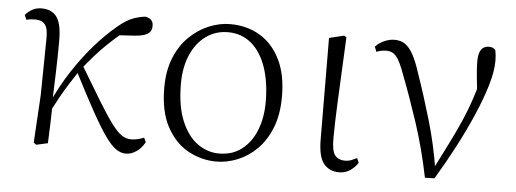

<svg xmlns="http://www.w3.org/2000/svg" viewBox="-41 -626 2003 745"><g transform="rotate(5 960.0 -254.0)"><path d="M119 10 109 2 120 -183 123 -402Q124 -442 112 -458Q100 -474 72 -474Q63 -474 55 -473Q47 -472 39 -470L31 -488Q41 -500 57 -509.5Q73 -519 94 -519Q135 -519 154.5 -491Q174 -463 173 -393Q173 -339 171 -279.5Q169 -220 167 -161L169 -158Q168 -118 167 -78.5Q166 -39 164 0ZM158 -116 144 -145H152L158 -158Q187 -222 224.5 -280Q262 -338 304.5 -387Q347 -436 390 -472Q424 -501 451.5 -511Q479 -521 501 -522Q512 -519 520.5 -512Q529 -505 529 -488Q529 -467 512.5 -457Q496 -447 462 -445L381 -440L448 -476Q401 -441 356.5 -398Q312 -355 266 -296L260 -289Q241 -260 226 -236.5Q211 -213 195.5 -185.5Q180 -158 158 -116ZM468 14Q449 14 430 1Q411 -12 387.5 -45Q364 -78 331 -137.5Q298 -197 250 -291L272 -313Q322 -229 354.5 -176Q387 -123 409 -94Q431 -65 448 -54Q465 -43 484 -43Q498 -43 511.5 -46.5Q525 -50 534 -54L542 -37Q529 -13 509 0.5Q489 14 468 14Z M821 14Q763 14 711.5 -14Q660 -42 627.5 -101.5Q595 -161 595 -254Q595 -321 615.5 -371Q636 -421 670.5 -454.5Q705 -488 746.5 -505Q788 -522 829 -522Q894 -522 944.5 -492Q995 -462 1024 -403.5Q1053 -345 1053 -259Q1053 -189 1032.5 -137.5Q1012 -86 978 -52.5Q944 -19 903 -2.5Q862 14 821 14ZM828 -18Q881 -18 917.5 -46.5Q954 -75 973 -123.5Q992 -172 992 -232Q992 -310 972 -368Q952 -426 914 -458Q876 -490 823 -490Q775 -490 737.5 -463Q700 -436 679 -387.5Q658 -339 658 -276Q658 -188 682 -130.5Q706 -73 745 -45.5Q784 -18 828 -18Z M1299 14Q1261 14 1239 -13Q1217 -40 1217 -109L1215 -502L1273 -516L1282 -510Q1278 -424 1275 -362.5Q1272 -301 1270 -256.5Q1268 -212 1267 -178Q1266 -144 1266 -114Q1266 -65 1279.5 -49Q1293 -33 1317 -33Q1332 -33 1343 -37.5Q1354 -42 1364 -47L1372 -30Q1363 -14 1344 0Q1325 14 1299 14Z M1633 6Q1610 -107 1578 -204Q1546 -301 1514 -384Q1495 -437 1480 -454.5Q1465 -472 1442 -472Q1419 -472 1403 -464L1395 -484Q1409 -499 1429.5 -508Q1450 -517 1469 -517Q1494 -517 1511 -505Q1528 -493 1542.5 -466.5Q1557 -440 1571 -396Q1600 -313 1628 -217.5Q1656 -122 1671 -24H1658L1664 -34Q1691 -88 1714 -133.5Q1737 -179 1756.5 -223Q1776 -267 1792.5 -316.5Q1809 -366 1824 -427L1810 -311Q1803 -366 1799.5 -402Q1796 -438 1796 -462Q1796 -493 1806.5 -507.5Q1817 -522 1836 -522Q1846 -522 1852 -519Q1858 -516 1862 -511Q1864 -501 1865 -491Q1866 -481 1866 -469Q1866 -428 1849.5 -373Q1833 -318 1805.5 -254.5Q1778 -191 1743 -124.5Q1708 -58 1670 5Z"/></g></svg>

Font: Noto Serif KR ExtraLight
Style: Regular
Weight: 200
Designer: Ryoko NISHIZUKA 西塚涼子 (kana & ideographs); Frank Grießhammer (Latin, Greek & Cyrillic); Wenlong ZHANG 张文龙 (bopomofo); San
Foundry: Adobe
Version: Version 2.002-H1;hotconv 1.1.0;makeotfexe 2.6.0